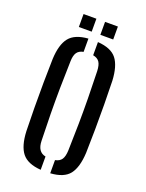

<svg xmlns="http://www.w3.org/2000/svg" viewBox="-135 -768 642 843"><g transform="rotate(20 185.5 -346.5)"><path d="M46 -131.5Q44.5 -181.5 44 -240.2Q43.5 -299 44 -358.2Q44.5 -417.5 46 -468.5Q49 -537 75 -569.5Q101 -602 163 -606.5V-544.5Q142 -540.5 132.8 -526.8Q123.5 -513 123 -485Q121 -417.5 120.2 -358.8Q119.5 -300 120.2 -241Q121 -182 123 -115Q124 -63 163 -55.5V6.5Q101 2 75 -30.5Q49 -63 46 -131.5ZM207.5 6.5V-55Q228.5 -59 237.8 -73Q247 -87 248 -115Q250 -182.5 250.8 -241.2Q251.5 -300 250.8 -358.8Q250 -417.5 248 -485Q247 -513.5 237.8 -527.2Q228.5 -541 207.5 -545V-606.5Q270.5 -602 296 -569.2Q321.5 -536.5 325 -468.5Q326.5 -418.5 327 -359.8Q327.5 -301 327 -241.8Q326.5 -182.5 325 -131.5Q321.5 -63 296 -30.2Q270.5 2.5 207.5 6.5ZM206.5 -640V-700.5H266.5V-640ZM106 -640V-700.5H166V-640Z"/></g></svg>

Font: Big Shoulders Stencil Display Medium
Style: Regular
Weight: 500
Designer: Patric King
Foundry: XO Type Co
Version: Version 1.000